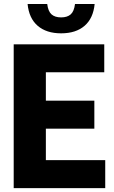

<svg xmlns="http://www.w3.org/2000/svg" viewBox="-20 -968 588 988"><path d="M50.5 0V-740H516.5V-596H216V-450H465.5V-306H216V-144H521.5V0ZM294.5 -796.5Q219 -796.5 174 -835.2Q129 -874 122 -947.5H223Q227.5 -910 245 -894.2Q262.5 -878.5 294.5 -878.5Q326.5 -878.5 344 -894.2Q361.5 -910 366 -947.5H467Q460 -874 415.2 -835.2Q370.5 -796.5 294.5 -796.5Z"/></svg>

Font: Encode Sans Condensed ExtraBold
Style: Regular
Weight: 800
Width: 3
Designer: Multiple Designers
Foundry: Impallari Type
Version: Version 3.000; ttfautohint (v1.8.3) -l 8 -r 50 -G 200 -x 14 